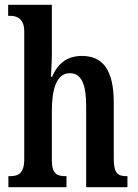

<svg xmlns="http://www.w3.org/2000/svg" viewBox="-20 -780 573 800"><path d="M15 0H257V-46H254C219 -46 196 -54 196 -113V-316C196 -408 215 -475 271 -475C321 -475 339 -425 339 -339V0H511V-46H509C473 -46 454 -55 454 -118V-352C454 -488 409 -547 321 -547C251 -547 216 -505 197 -460H192C193 -476 196 -517 196 -555V-760H14V-714H23C47 -714 81 -705 81 -649V-117C81 -55 54 -46 21 -46H15Z"/></svg>

Font: Noto Serif Sinhala ExtraCondensed SemiBold
Style: Regular
Weight: 600
Width: 2
Designer: Jelle Bosma - Monotype Design Team
Foundry: Monotype Imaging Inc.
Version: Version 2.007